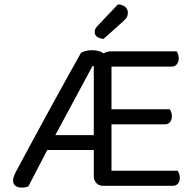

<svg xmlns="http://www.w3.org/2000/svg" viewBox="-20 -840 884 868"><path d="M457 -541H398L222 -214L199 -172L108 3Q101 5 95.5 6.5Q90 8 79 8Q59 8 49 -0.5Q39 -9 39 -24Q39 -33 43 -43.5Q47 -54 54 -67Q65 -88 88.5 -131.5Q112 -175 143.5 -233.5Q175 -292 210.5 -356.5Q246 -421 281 -484.5Q316 -548 346 -601Q354 -606 367 -609.5Q380 -613 397 -613Q411 -613 423 -610Q435 -607 444 -601.5Q453 -596 456 -588ZM138 -162 165 -229H433L449 -162ZM404 -549H484V-8Q480 -7 468.5 -3.5Q457 0 446 0Q427 0 415.5 -12.5Q404 -25 404 -44ZM446 -278V-346H747Q751 -342 754 -333Q757 -324 757 -314Q757 -298 748.5 -288Q740 -278 726 -278ZM446 0V-68H783Q786 -64 789.5 -55.5Q793 -47 793 -36Q793 -20 784.5 -10Q776 0 762 0ZM435 -539V-571Q436 -588 448.5 -598Q461 -608 483 -608H778Q782 -604 785 -595Q788 -586 788 -576Q788 -560 779.5 -549.5Q771 -539 757 -539ZM422 -724 513 -820Q535 -819 546.5 -808.5Q558 -798 558 -784Q558 -770 552.5 -761Q547 -752 533 -740L448 -664Q429 -666 418.5 -674Q408 -682 408 -694Q408 -704 412 -711Q416 -718 422 -724Z"/></svg>

Font: Baloo Paaji 2
Style: Regular
Weight: 400
Designer: Shuchita Grover, Noopur Datye and Ek Type
Foundry: Ek Type
Version: Version 1.700